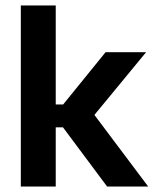

<svg xmlns="http://www.w3.org/2000/svg" viewBox="-20 -681 566 701"><path d="M521 0H371L210 -216H166.5V-299.5H210.5L365.5 -490.5H513.5L314.5 -249V-275ZM183.5 0H56V-661H183.5Z"/></svg>

Font: Anek Malayalam Medium SemiBold
Style: Regular
Weight: 600
Version: Version 1.003